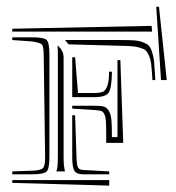

<svg xmlns="http://www.w3.org/2000/svg" viewBox="-20 -608 540 588"><path d="M174.8 -432.6V-127V-121.1Q174.8 -102.5 177.7 -88.9Q177.7 -87.9 178.5 -85.9Q179.2 -84 179.7 -83H152.3Q152.3 -84 153.3 -85.9Q154.3 -87.9 154.3 -88.9Q157.2 -100.6 157.2 -127V-441.4Q157.2 -461.9 156.2 -469.2L160.6 -464.8Q174.8 -450.7 174.8 -432.6ZM17.6 -56.6H314.5V-39.6L17.6 -47.9ZM210 -432.6 218.8 -323.2H270Q287.6 -323.7 295.4 -327.1Q303.2 -330.6 308.6 -344.7Q314 -358.9 314 -388.7L322.8 -388.2Q322.3 -337.4 312.5 -324Q302.7 -310.5 270 -310.5H201.2V-432.6ZM473.1 -362.8 458.5 -586.9 466.8 -587.9 490.7 -362.8ZM455.6 -362.8H446.8L445.8 -379.4Q444.3 -401.4 442.6 -414.3Q440.9 -427.2 436 -438Q431.2 -448.7 426.3 -453.4Q421.4 -458 409.2 -461.7Q397 -465.3 384.8 -466.3Q372.6 -467.3 349.6 -467.8L189.9 -472.2L179.2 -485.4H349.6Q375 -485.4 389.9 -484.4Q404.8 -483.4 417.2 -478.8Q429.7 -474.1 435.3 -468.8Q440.9 -463.4 445.6 -449.2Q450.2 -435.1 451.7 -421.1Q453.1 -407.2 454.6 -380.4ZM444.3 -528.8 445.8 -511.2H17.6V-520ZM214.4 -122.6Q215.3 -102.1 219 -95Q222.7 -87.9 235.8 -87.4L314.5 -83V-74.2H235.8Q213.4 -74.2 207.3 -85.9Q201.2 -97.7 201.2 -127V-254.9H210ZM270 -271 201.2 -275.4V-284.2H270Q288.6 -284.2 298.1 -281.5Q307.6 -278.8 313.7 -267.8Q319.8 -256.8 321.3 -239.5Q322.8 -222.2 322.8 -188H339.8V-423.8H348.6L357.4 -170.4H305.2V-188V-195.8Q305.2 -223.6 304.4 -236.6Q303.7 -249.5 299.6 -258.1Q295.4 -266.6 289.6 -268.3Q283.7 -270 270 -271ZM17.6 -485.4V-493.7H78.6Q114.3 -493.7 122.8 -485.4Q131.3 -477.1 131.3 -441.4V-127Q131.3 -91.3 122.8 -82.8Q114.3 -74.2 78.6 -74.2H17.6V-83L80.6 -85.4Q105.5 -86.4 111.8 -93.5Q118.2 -100.6 118.2 -126L113.8 -441.4Q113.3 -466.3 108.4 -471.7Q103.5 -477.1 78.6 -481Z"/></svg>

Font: FoglihtenNo03
Style: Regular
Weight: 500
Version: Version 0.59